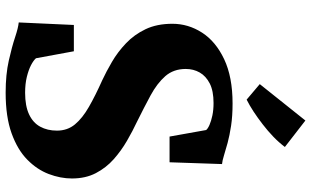

<svg xmlns="http://www.w3.org/2000/svg" viewBox="-221 -817 1048 646"><g transform="rotate(90 303.0 -494.0)"><path d="M291.5 11Q231 11 184.2 0.5Q137.5 -10 105.2 -20.8Q73 -31.5 55.5 -33L64 -218.5H152.5L176 -91Q183.5 -82.5 199.5 -74.2Q215.5 -66 239 -60.2Q262.5 -54.5 292 -54.5Q336.5 -54.5 364.8 -67.8Q393 -81 406.2 -105.2Q419.5 -129.5 419.5 -161.5Q419.5 -197 398.5 -222.2Q377.5 -247.5 339.5 -269.2Q301.5 -291 250 -314Q221 -327.5 188 -346.8Q155 -366 125.8 -393.8Q96.5 -421.5 78.2 -459.8Q60 -498 60 -550Q60 -603.5 89.8 -649.8Q119.5 -696 179.2 -724.2Q239 -752.5 328 -752.5Q370.5 -752.5 403.2 -747.5Q436 -742.5 460.8 -735.8Q485.5 -729 503.2 -723.5Q521 -718 532 -717L526 -540.5H439.5L417.5 -663.5Q413.5 -669 400.5 -674.8Q387.5 -680.5 368.8 -684.5Q350 -688.5 326.5 -688.5Q286 -688.5 261 -675.8Q236 -663 224 -642Q212 -621 212 -595Q212 -554 236.2 -526.2Q260.5 -498.5 301.2 -476.5Q342 -454.5 389.5 -431Q420.5 -416.5 453.8 -397.2Q487 -378 515.8 -352.5Q544.5 -327 562.5 -292.5Q580.5 -258 580.5 -212Q580.5 -173.5 565.5 -134Q550.5 -94.5 517.2 -61.8Q484 -29 428.5 -9Q373 11 291.5 11ZM315 -800 263 -844 385.5 -997.5 474.5 -928.5Q459.5 -908.5 439.8 -889.5Q420 -870.5 398.2 -853.8Q376.5 -837 355.5 -823.2Q334.5 -809.5 315.5 -800Z"/></g></svg>

Font: Merriweather 20pt ExtraBold
Style: Regular
Weight: 800
Version: Version 2.100